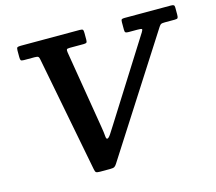

<svg xmlns="http://www.w3.org/2000/svg" viewBox="-107 -884 1162 1033"><g transform="rotate(-15 473.5 -367.5)"><path d="M298 -7Q300.5 7 305.2 11Q310 15 327.5 15H383.5Q401 15 407.5 11Q414 7 420.5 -3L839 -655.5Q845.5 -665.5 850.8 -668.2Q856 -671 873 -671H926.5Q940.5 -671 943.8 -675.2Q947 -679.5 947 -693.5V-732.5Q947 -744.5 942.2 -747.2Q937.5 -750 926.5 -750H668.5Q656.5 -750 652.8 -747Q649 -744 649 -731.5V-689.5Q649 -677.5 653.2 -674.2Q657.5 -671 670 -671H719.5Q740 -671 743.5 -668Q747 -665 738.5 -651.5L460 -210.5Q443.5 -184 431 -165.2Q418.5 -146.5 411 -146.5Q404.5 -146.5 403.5 -164Q402.5 -181.5 396.5 -217L325 -649.5Q323 -663 325.5 -667Q328 -671 343 -671H419Q431.5 -671 435.5 -674.2Q439.5 -677.5 439.5 -689.5V-727.5Q439.5 -741.5 436.2 -745.8Q433 -750 419.5 -750H91Q77 -750 72 -747.2Q67 -744.5 67 -730V-693.5Q67 -680 70 -675.5Q73 -671 87 -671H146.5Q162.5 -671 167 -666.8Q171.5 -662.5 173.5 -650Z"/></g></svg>

Font: Besley SemiBold
Style: Italic
Weight: 600
Italic angle: -13°
Designer: Owen Earl
Foundry: indestructible type*
Version: Version 2.001